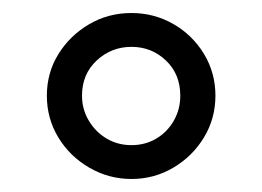

<svg xmlns="http://www.w3.org/2000/svg" viewBox="-20 -723 403 295"><path d="M182 -703Q217 -703 246.5 -686Q276 -669 293.5 -640Q311 -611 311 -576Q311 -541 293.5 -512Q276 -483 246.5 -465.5Q217 -448 182 -448Q147 -448 117 -465.5Q87 -483 69.5 -512Q52 -541 52 -576Q52 -611 69.5 -639.5Q87 -668 116.5 -685.5Q146 -703 182 -703ZM182 -651Q151 -651 128.5 -630Q106 -609 106 -576Q106 -555 116.5 -537.5Q127 -520 144 -510Q161 -500 182 -500Q203 -500 220 -510Q237 -520 247 -537.5Q257 -555 257 -576Q257 -609 235 -630Q213 -651 182 -651Z"/></svg>

Font: Exo 2
Style: Regular
Weight: 400
Designer: Natanael Gama
Foundry: Natanael Gama
Version: Version 2.010